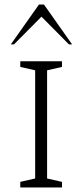

<svg xmlns="http://www.w3.org/2000/svg" viewBox="-20 -832 365 852"><path d="M70 0V-25L136 -40V-520L70 -535V-560H255V-535L189 -520V-40L255 -25V0ZM28 -635 153 -812H175L300 -635H286L164 -758L42 -635Z"/></svg>

Font: Spectral SC ExtraLight
Style: Regular
Weight: 275
Designer: Jean-Baptiste Levee
Foundry: Production Type
Version: Version 2.001